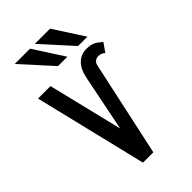

<svg xmlns="http://www.w3.org/2000/svg" viewBox="-288 -1079 1175 1175"><g transform="rotate(-45 300.0 -491.0)"><path d="M146 -731.5 264 -246.5 337 -609.5Q350 -673.5 382.2 -705.5Q414.5 -737.5 462 -737.5Q485.5 -737.5 501.5 -733.2Q517.5 -729 527.8 -722.8Q538 -716.5 552 -705L566 -694L526.5 -637.5Q506.5 -654.5 482.5 -654.5Q466.5 -654.5 454.5 -645.5Q442.5 -636.5 439 -620.5L304.5 0H215L38 -731.5ZM87 -982H219.5L346 -785.5H265ZM261 -982H392.5L519.5 -785.5H439Z"/></g></svg>

Font: JuliaMono Medium
Style: Regular
Weight: 500
Monospace: yes
Designer: cormullion
Foundry: corm
Version: Version 0.054; ttfautohint (v1.8.4)